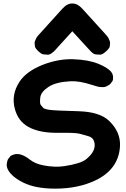

<svg xmlns="http://www.w3.org/2000/svg" viewBox="-20 -1075 733 1115"><path d="M65.9 -443.8Q85 -370.6 146 -337.4Q210 -302.2 319.3 -303.7Q418 -305.2 443.4 -298.1Q468.8 -291 493.9 -283.9Q519 -276.9 526.4 -253.9Q543.5 -201.7 480.5 -150.4Q448.7 -124.5 351.6 -109.9Q297.9 -102.1 231.9 -114.7Q184.1 -124 154.3 -147.5Q102.1 -188.5 64 -178.7Q44.9 -173.8 39.3 -166.7Q33.7 -159.7 28.1 -152.3Q22.5 -145 19.5 -125.5Q14.2 -87.9 61.5 -48.3Q93.8 -22.5 133.8 -6.3Q201.7 21 304.2 20.5Q436 20 537.1 -28.8Q668.9 -93.3 676.8 -225.1Q681.6 -307.6 613.8 -373Q559.1 -425.8 433.6 -429.2Q304.2 -432.6 272.5 -436.5Q237.3 -440.9 230.5 -449.2Q223.6 -457.5 216.8 -465.6Q210 -473.6 213.9 -508.8Q217.8 -541.5 261.7 -570.3Q304.2 -598.6 387.2 -603Q440.9 -606 512.2 -582.5Q532.2 -575.7 546.4 -572.3Q560.1 -569.3 567.1 -569.3Q574.2 -569.3 581.1 -569.1Q587.9 -568.8 598.6 -573.7Q617.2 -582.5 622.3 -589.6Q627.4 -596.7 632.6 -603.8Q637.7 -610.8 636.7 -628.4Q635.7 -651.9 613.8 -669.4Q589.4 -689 550.8 -704.6Q493.2 -728 406.2 -731Q317.9 -733.9 227.1 -698.2Q132.8 -660.6 92.8 -599.6Q44.4 -524.9 65.9 -443.8ZM399.9 -1054.7Q369.6 -1055.2 341.8 -1023.9L207 -875Q193.4 -860.4 190.2 -852.8Q187 -845.2 183.6 -837.6Q180.2 -830.1 181.2 -822Q182.1 -814 182.9 -805.7Q183.6 -797.4 196.3 -783.7Q219.2 -760.3 232.4 -759.3Q245.6 -758.3 258.5 -757.3Q271.5 -756.3 294.4 -777.8Q296.4 -779.8 298.8 -782.2L399.9 -893.6L502 -782.2Q522.5 -759.8 535.4 -759Q548.3 -758.3 561.3 -757.6Q574.2 -756.8 597.2 -777.8Q600.6 -780.8 603.5 -783.7Q616.2 -796.9 617.2 -805.2Q618.2 -813.5 619.1 -821.5Q620.1 -829.6 616.9 -837.4Q613.8 -845.2 610.4 -852.8Q606.9 -860.4 593.8 -875L458 -1024.4Q430.2 -1055.2 399.9 -1054.7Z"/></svg>

Font: Comic Relief
Style: Bold
Weight: 700
Designer: Jeff Davis
Foundry: Loudifier
Version: Version 1.200; ttfautohint (v1.8.4.7-5d5b)